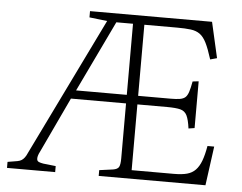

<svg xmlns="http://www.w3.org/2000/svg" viewBox="-51 -764 1043 826"><g transform="rotate(5 471.0 -351.5)"><path d="M8 0V-26L50 -33Q61 -35 68 -39.5Q75 -44 81 -52Q87 -60 92 -72L382 -667L305 -676V-703H832L867 -549L838 -541Q824 -586 811.5 -611Q799 -636 783 -647.5Q767 -659 743.5 -662Q720 -665 684 -665H543V-358H684Q708 -358 723 -360.5Q738 -363 746.5 -370.5Q755 -378 760.5 -395Q766 -412 771 -440L797 -443V-241L771 -237Q766 -275 757 -293Q748 -311 728.5 -316Q709 -321 670 -321H543V-37H725Q760 -37 782 -43Q804 -49 818.5 -64Q833 -79 842.5 -104Q852 -129 859 -169H888L865 0H404V-25L463 -33Q482 -36 488 -46Q494 -56 494 -84V-321H256L144 -83Q138 -72 135.5 -62.5Q133 -53 134.5 -46.5Q136 -40 143 -37Q150 -34 162 -32L216 -26V0ZM275 -358H494V-665H422Z"/></g></svg>

Font: Literata 18pt ExtraLight
Style: Regular
Weight: 250
Designer: Latin by Veronika Burian and Jose Scaglione. Greek by Irene Vlachou. Cyrillic by Vera Evstafieva.
Foundry: TypeTogether
Version: Version 3.103;gftools[0.9.29]